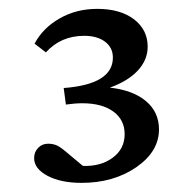

<svg xmlns="http://www.w3.org/2000/svg" viewBox="-20 -599 431 431"><path d="M336.9 -308.6Q336.9 -258.8 285.9 -223.6Q234.9 -188.5 163.1 -188.5Q116.7 -188.5 86.7 -204.3Q56.6 -220.2 56.6 -244.1Q56.6 -257.8 65.7 -267.1Q74.7 -276.4 87.9 -276.4Q99.1 -276.4 107.7 -272.5Q116.2 -268.6 129.9 -256.8L166 -226.6Q206.1 -225.1 232.9 -244.9Q259.8 -264.6 259.8 -297.9Q259.8 -330.1 234.4 -348.6Q209 -367.2 165 -367.2Q148.4 -367.2 127.9 -364.3L123 -401.4Q233.4 -409.7 233.4 -469.7Q233.4 -492.2 215.8 -505.4Q198.2 -518.6 168.9 -518.6Q116.7 -518.6 83 -481.4L57.6 -501Q76.2 -536.1 113.8 -557.6Q151.4 -579.1 198.2 -579.1Q250 -579.1 280.8 -555.7Q311.5 -532.2 311.5 -494.1Q311.5 -464.8 289.6 -440.9Q267.6 -417 226.6 -402.3Q278.8 -396.5 307.9 -371.8Q336.9 -347.2 336.9 -308.6Z"/></svg>

Font: Crimson Pro
Style: Regular
Weight: 400
Designer: Jacques Le Bailly
Foundry: Baron von Fonthausen
Version: Version 1.003